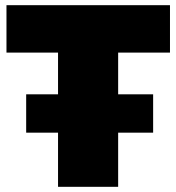

<svg xmlns="http://www.w3.org/2000/svg" viewBox="-20 -721 681 741"><path d="M636 -518H436V-357H571V-209H436V0H204V-209H81V-357H204V-518H5V-701H636Z"/></svg>

Font: MontserratBlack
Style: Regular
Weight: 900
Designer: Julieta Ulanovsky
Foundry: Julieta Ulanovsky
Version: Version 4.000